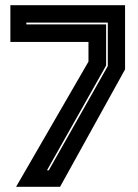

<svg xmlns="http://www.w3.org/2000/svg" viewBox="-20 -720 532 740"><path d="M42 0 321 -482.5V-558.5H20V-700H462V-452.5L211.5 0ZM161 -63.5H168L395.5 -465.5V-633H81.5V-626H389V-467.5Z"/></svg>

Font: Tourney Thin ExtraBold
Style: Regular
Weight: 800
Version: Version 1.015